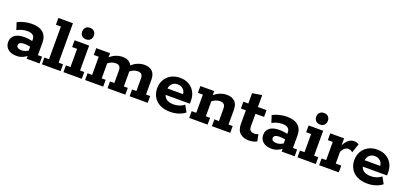

<svg xmlns="http://www.w3.org/2000/svg" viewBox="15 -1434 4791 2275"><g transform="rotate(20 2410.5 -296.0)"><path d="M180.3 10Q108 10 69.5 -24Q31 -58 31 -112Q31 -167.5 71.9 -199.9Q112.8 -232.3 195.3 -232.3Q222.8 -232.3 255.3 -227.3Q287.8 -222.3 312.4 -214.8L294.9 -203V-241.6Q294.9 -274.8 271.9 -293Q249 -311.2 202.6 -311.2Q169.1 -311.2 136.5 -302.3Q103.9 -293.4 74.1 -276.4L45 -366.5Q85.8 -388.3 133.4 -399.1Q181 -410 223.4 -410Q318.5 -410 367.2 -367.2Q415.8 -324.4 415.8 -241.4V-85.5H468.4V0H304.7V-65.8L322.8 -52.2Q295.5 -23.5 258 -6.8Q220.6 10 180.3 10ZM213.1 -72.7Q239.5 -72.7 266 -83.5Q292.5 -94.4 306.2 -109.8L294.9 -78V-171.2L312.2 -143.2Q290.3 -150.7 267.3 -153.8Q244.3 -157 222.1 -157Q187.2 -157 168.2 -146.1Q149.2 -135.3 149.2 -113.8Q149.2 -94.1 166.1 -83.4Q183 -72.7 213.1 -72.7Z M497.5 0V-85.5H555.8V-497.5H493.2V-583H676.7V-85.5H732.8V0Z M769 0V-85.5H826.6V-314.5H764V-400H947.5V-85.5H1000.1V0ZM886.9 -456.3Q852.3 -456.3 832.7 -476.4Q813.1 -496.4 813.1 -528.3Q813.1 -561 832.7 -581.3Q852.3 -601.6 886.9 -601.6Q920.8 -601.6 940.2 -581.3Q959.7 -561 959.7 -528.3Q959.7 -496.4 940.2 -476.4Q920.8 -456.3 886.9 -456.3Z M1042 0V-85.5H1099.6V-314.5H1037V-400H1211.4V-337.5L1198.1 -335Q1236.1 -373.8 1279.4 -391.9Q1322.6 -410 1366.9 -410Q1419.7 -410 1449.8 -388.3Q1480 -366.5 1492.7 -329.2L1476.4 -335.7Q1514.4 -374.5 1557.6 -392.3Q1600.9 -410 1645.2 -410Q1707.2 -410 1743.1 -376.1Q1779 -342.3 1779 -270.7V-85.5H1831.6V0H1603.3V-85.5H1658.1V-239.8Q1658.1 -277.8 1642.8 -294.5Q1627.4 -311.2 1593.3 -311.2Q1567.7 -311.2 1540.9 -300.4Q1514.1 -289.7 1488.8 -264.5L1494.7 -316.4Q1497.5 -305 1498.5 -291.2Q1499.5 -277.5 1499.5 -270.7V-85.5H1549.3V0H1325V-85.5H1379.8V-239.8Q1379.8 -277.8 1364.5 -294.5Q1349.2 -311.2 1315.1 -311.2Q1289.4 -311.2 1262 -300.4Q1234.6 -289.7 1209.2 -264.5L1220.5 -295.6V-85.5H1270.3V0Z M2117 10Q2039.7 10 1986.1 -17.5Q1932.4 -45 1904.9 -93.1Q1877.4 -141.2 1877.4 -201.3Q1877.4 -260.3 1903.9 -307.3Q1930.4 -354.3 1978.9 -382.2Q2027.4 -410 2092.7 -410Q2158.4 -410 2205.9 -382.2Q2253.4 -354.3 2279.1 -307.3Q2304.7 -260.3 2304.7 -200.8V-160.9H1941.9V-239.6H2189.6Q2189.6 -261.3 2178 -281.1Q2166.5 -301 2144.7 -314Q2123 -327.1 2091.4 -327.1Q2060.1 -327.1 2038.2 -313.5Q2016.4 -300 2004.8 -278.3Q1993.2 -256.6 1993.2 -232.1V-200.8Q1993.2 -147.7 2025.6 -117.2Q2058.1 -86.6 2123.6 -86.6Q2162.7 -86.6 2197.7 -98.6Q2232.6 -110.5 2257.1 -131.5L2302.7 -50Q2271.5 -22.7 2221.7 -6.4Q2171.9 10 2117 10Z M2355 0V-85.5H2412.6V-314.5H2350V-400H2524.4V-337.5L2511.1 -335Q2549.4 -373.8 2593.9 -391.9Q2638.4 -410 2683.7 -410Q2746.4 -410 2782.9 -376.1Q2819.5 -342.3 2819.5 -270.7V-85.5H2872.1V0H2641V-85.5H2698.6V-239.8Q2698.6 -277.8 2682.2 -294.5Q2665.9 -311.2 2631.1 -311.2Q2604.4 -311.2 2576.9 -300.4Q2549.3 -289.7 2522.2 -264.5L2533.5 -297.8V-85.5H2586.8V0Z M3109.3 10Q3039.1 10 2997 -26.8Q2954.8 -63.6 2954.8 -144.9V-314.5H2892.2V-400H2954.6V-530.3L3075.5 -549.6V-400H3184.4V-314.5H3075.7V-161.2Q3075.7 -119.3 3093.6 -104.1Q3111.4 -88.9 3142.6 -88.9Q3157.4 -88.9 3169.6 -92.4Q3181.8 -95.9 3191.6 -100.1L3207.9 -13.8Q3191.1 -4 3165 3Q3139 10 3109.3 10Z M3396.3 10Q3324 10 3285.5 -24Q3247 -58 3247 -112Q3247 -167.5 3287.9 -199.9Q3328.8 -232.3 3411.3 -232.3Q3438.8 -232.3 3471.3 -227.3Q3503.8 -222.3 3528.4 -214.8L3510.9 -203V-241.6Q3510.9 -274.8 3487.9 -293Q3465 -311.2 3418.6 -311.2Q3385.1 -311.2 3352.5 -302.3Q3319.9 -293.4 3290.1 -276.4L3261 -366.5Q3301.8 -388.3 3349.4 -399.1Q3397 -410 3439.4 -410Q3534.5 -410 3583.2 -367.2Q3631.8 -324.4 3631.8 -241.4V-85.5H3684.4V0H3520.7V-65.8L3538.8 -52.2Q3511.5 -23.5 3474 -6.8Q3436.6 10 3396.3 10ZM3429.1 -72.7Q3455.5 -72.7 3482 -83.5Q3508.5 -94.4 3522.2 -109.8L3510.9 -78V-171.2L3528.2 -143.2Q3506.3 -150.7 3483.3 -153.8Q3460.3 -157 3438.1 -157Q3403.2 -157 3384.2 -146.1Q3365.2 -135.3 3365.2 -113.8Q3365.2 -94.1 3382.1 -83.4Q3399 -72.7 3429.1 -72.7Z M3720 0V-85.5H3777.6V-314.5H3715V-400H3898.5V-85.5H3951.1V0ZM3837.9 -456.3Q3803.3 -456.3 3783.7 -476.4Q3764.1 -496.4 3764.1 -528.3Q3764.1 -561 3783.7 -581.3Q3803.3 -601.6 3837.9 -601.6Q3871.8 -601.6 3891.2 -581.3Q3910.7 -561 3910.7 -528.3Q3910.7 -496.4 3891.2 -476.4Q3871.8 -456.3 3837.9 -456.3Z M3993 0V-85.5H4050.6V-314.5H3988V-400H4162.4V-279.9L4152.6 -291.7Q4179.2 -352.5 4213.4 -381.3Q4247.5 -410 4286.5 -410Q4321.1 -410 4347.7 -392.3L4309 -277.9Q4295.3 -290.1 4281.4 -295.4Q4267.5 -300.6 4255.1 -300.6Q4228.4 -300.6 4206.8 -283Q4185.2 -265.5 4171.5 -233.5V-85.5H4241.1V0Z M4603 10Q4525.7 10 4472.1 -17.5Q4418.4 -45 4390.9 -93.1Q4363.4 -141.2 4363.4 -201.3Q4363.4 -260.3 4389.9 -307.3Q4416.4 -354.3 4464.9 -382.2Q4513.4 -410 4578.7 -410Q4644.4 -410 4691.9 -382.2Q4739.4 -354.3 4765.1 -307.3Q4790.7 -260.3 4790.7 -200.8V-160.9H4427.9V-239.6H4675.6Q4675.6 -261.3 4664 -281.1Q4652.5 -301 4630.7 -314Q4609 -327.1 4577.4 -327.1Q4546.1 -327.1 4524.2 -313.5Q4502.4 -300 4490.8 -278.3Q4479.2 -256.6 4479.2 -232.1V-200.8Q4479.2 -147.7 4511.6 -117.2Q4544.1 -86.6 4609.6 -86.6Q4648.7 -86.6 4683.7 -98.6Q4718.6 -110.5 4743.1 -131.5L4788.7 -50Q4757.5 -22.7 4707.7 -6.4Q4657.9 10 4603 10Z"/></g></svg>

Font: Rokkitt SemiBold
Style: Regular
Weight: 600
Designer: Vernon Adams
Foundry: Vernon Adams
Version: Version 3.103